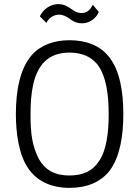

<svg xmlns="http://www.w3.org/2000/svg" viewBox="-20 -903 675 931"><path d="M378 -790C411 -790 445 -811 459 -845L430 -880C416 -851 398 -840 376 -840C353 -840 340 -850 325 -860C310 -870 293 -883 262 -883C227 -883 191 -861 173 -824L205 -792C216 -815 240 -832 266 -832C286 -832 302 -823 316 -813C331 -802 348 -790 378 -790ZM317 8C402 8 469 -20 513 -77C562 -145 578 -244 578 -350C578 -458 561 -564 507 -629C465 -682 398 -708 317 -708C243 -708 178 -685 135 -637C77 -571 57 -465 57 -350C57 -255 72 -152 116 -88C158 -25 228 8 317 8ZM317 -52C246 -52 200 -78 169 -131C136 -196 128 -252 128 -350C128 -451 141 -550 196 -604C225 -633 266 -648 317 -648C376 -648 420 -629 452 -591C494 -536 507 -448 507 -350C507 -263 497 -173 459 -120C429 -74 382 -52 317 -52Z"/></svg>

Font: Arthouse Owned
Style: Regular
Weight: 400
Designer: Jeremy Tribby
Foundry: Tribby Type
Version: Version 1.000;PS 001.000;hotconv 1.0.88;makeotf.lib2.5.64775